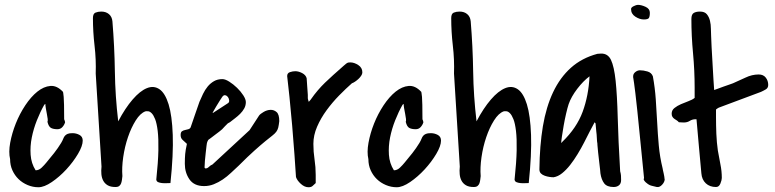

<svg xmlns="http://www.w3.org/2000/svg" viewBox="-20 -787 3262 808"><path d="M22.5 -117.2Q15.6 -146.5 22.9 -186.5Q30.3 -226.6 46.4 -267.1Q62.5 -307.6 86.4 -343.8Q110.4 -379.9 137.2 -401.4Q164.1 -422.9 191.9 -425.3Q219.7 -427.7 245.1 -400.4Q245.1 -399.4 246.1 -395.5Q247.1 -391.6 248 -379.4Q249 -367.2 249.5 -345.2Q250 -323.2 250 -285.2Q251 -283.2 252.4 -278.8Q253.9 -274.4 253.9 -272.5Q251 -261.7 242.7 -252.4Q234.4 -243.2 221.7 -243.2Q205.1 -243.2 194.8 -248.5Q184.6 -253.9 179.7 -274.4Q181.6 -277.3 180.7 -286.6Q179.7 -295.9 177.2 -307.6Q174.8 -319.3 172.9 -331.1Q170.9 -342.8 170.9 -349.6Q169.9 -349.6 168.5 -348.1Q167 -346.7 166 -345.7Q149.4 -316.4 135.3 -280.8Q121.1 -245.1 113.8 -208.5Q106.4 -171.9 108.9 -135.7Q111.3 -99.6 129.9 -70.3Q143.6 -70.3 155.3 -81.5Q167 -92.8 174.8 -102.5Q191.4 -122.1 207.5 -142.6Q223.6 -163.1 237.3 -185.5Q243.2 -195.3 246.1 -203.1Q249 -210.9 253.4 -215.8Q257.8 -220.7 264.6 -223.6Q271.5 -226.6 285.2 -226.6Q300.8 -226.6 314.5 -219.2Q328.1 -211.9 328.1 -195.3Q328.1 -172.9 308.1 -139.2Q288.1 -105.5 259.3 -74.2Q230.5 -43 198.2 -21Q166 1 141.6 1Q118.2 1 96.2 -8.3Q74.2 -17.6 58.1 -33.2Q42 -48.8 32.2 -70.3Q22.5 -91.8 22.5 -117.2Z M382.8 -477.5Q384.8 -536.1 377.9 -594.7Q371.1 -653.3 371.1 -710.9Q371.1 -729.5 381.8 -733.9Q392.6 -738.3 406.2 -738.3Q425.8 -738.3 438.5 -727.5Q451.2 -716.8 453.1 -697.3Q461.9 -590.8 463.4 -486.8Q464.8 -382.8 477.5 -276.4Q506.8 -332 538.1 -368.2Q569.3 -404.3 598.1 -416Q627 -427.7 650.9 -411.6Q674.8 -395.5 689.5 -348.1Q704.1 -300.8 707 -219.2Q710 -137.7 697.3 -16.6Q690.4 -16.6 680.7 -16.1Q670.9 -15.6 661.6 -16.6Q652.3 -17.6 645.5 -20.5Q638.7 -23.4 637.7 -31.2Q645.5 -104.5 646.5 -154.3Q647.5 -204.1 643.6 -236.3Q639.6 -268.6 632.8 -285.6Q626 -302.7 618.2 -310.5Q610.4 -318.4 603 -318.8Q595.7 -319.3 591.8 -318.4Q570.3 -310.5 551.3 -280.3Q532.2 -250 518.6 -210Q504.9 -169.9 498.5 -125.5Q492.2 -81.1 495.1 -45.9Q494.1 -38.1 493.2 -30.3Q492.2 -22.5 489.7 -15.6Q487.3 -8.8 481.9 -4.4Q476.6 0 465.8 0Q445.3 0 433.1 -7.3Q420.9 -14.6 414.6 -26.4Q408.2 -38.1 406.7 -53.7Q405.3 -69.3 407.2 -85.9Z M1155.3 -277.3Q1153.3 -259.8 1150.9 -250Q1148.4 -240.2 1142.6 -232.4Q1136.7 -224.6 1126 -216.3Q1115.2 -208 1096.7 -192.9Q1078.1 -177.7 1050.8 -153.3Q1023.4 -128.9 984.4 -89.8Q968.8 -75.2 952.1 -59.6Q935.5 -43.9 917.5 -31.7Q899.4 -19.5 879.9 -11.7Q860.4 -3.9 838.9 -3.9Q796.9 -3.9 777.3 -32.2Q757.8 -60.5 757.8 -97.7Q757.8 -122.1 759.3 -138.7Q760.7 -155.3 766.6 -181.6Q755.9 -191.4 748 -198.7Q740.2 -206.1 740.2 -218.8Q740.2 -230.5 745.6 -234.4Q751 -238.3 758.3 -239.7Q765.6 -241.2 772.5 -243.2Q779.3 -245.1 782.2 -251Q784.2 -256.8 789.6 -272.5Q794.9 -288.1 800.8 -305.2Q806.6 -322.3 812 -337.4Q817.4 -352.5 819.3 -358.4Q826.2 -375 834.5 -392.1Q842.8 -409.2 854 -422.9Q865.2 -436.5 880.4 -445.3Q895.5 -454.1 916 -454.1Q927.7 -454.1 944.8 -443.4Q961.9 -432.6 977.5 -417.5Q993.2 -402.3 1003.9 -385.7Q1014.6 -369.1 1014.6 -357.4Q1014.6 -342.8 1007.8 -330.6Q1001 -318.4 990.7 -308.1Q980.5 -297.9 968.8 -289.1Q957 -280.3 947.3 -272.5Q946.3 -272.5 943.4 -270.5Q940.4 -268.6 938.5 -267.6Q937.5 -266.6 934.1 -263.2Q930.7 -259.8 926.8 -255.9Q922.9 -252 919.4 -248Q916 -244.1 915 -243.2Q912.1 -240.2 903.8 -233.9Q895.5 -227.5 885.7 -220.2Q876 -212.9 867.7 -206.5Q859.4 -200.2 856.4 -198.2L852.5 -190.4Q850.6 -186.5 849.1 -173.3Q847.7 -160.2 845.7 -143.6Q843.8 -127 842.3 -109.9Q840.8 -92.8 840.8 -82Q840.8 -81.1 841.8 -80.1Q843.8 -78.1 844.7 -78.1Q852.5 -78.1 859.4 -85Q866.2 -91.8 874 -94.7L1030.3 -239.3L1070.3 -300.8Q1075.2 -307.6 1089.4 -315.9Q1103.5 -324.2 1118.2 -324.7Q1132.8 -325.2 1144 -315.4Q1155.3 -305.7 1155.3 -277.3ZM940.4 -353.5Q945.3 -357.4 944.3 -365.2Q943.4 -373 939 -378.9Q934.6 -384.8 927.7 -386.2Q920.9 -387.7 915 -378.9Q912.1 -375 904.8 -363.3Q897.5 -351.6 890.1 -339.4Q882.8 -327.1 877.9 -318.4Q873 -309.6 876 -311.5Z M1225.6 -42Q1223.6 -77.1 1219.2 -136.2Q1214.8 -195.3 1209.5 -258.8Q1204.1 -322.3 1198.2 -378.9Q1192.4 -435.5 1188.5 -466.8Q1188.5 -479.5 1200.2 -483.4Q1211.9 -487.3 1222.7 -487.3Q1236.3 -487.3 1251.5 -479.5Q1266.6 -471.7 1270.5 -458Q1270.5 -454.1 1271.5 -443.8Q1272.5 -433.6 1272.9 -422.9Q1273.4 -412.1 1274.4 -401.9Q1275.4 -391.6 1275.4 -387.7Q1275.4 -381.8 1275.4 -378.9Q1275.4 -376 1275.4 -373.5Q1275.4 -371.1 1276.4 -368.2Q1277.3 -365.2 1279.3 -358.4Q1281.2 -360.4 1283.7 -363.3Q1286.1 -366.2 1287.1 -367.2Q1302.7 -389.6 1317.4 -406.7Q1332 -423.8 1347.7 -439Q1363.3 -454.1 1382.3 -471.2Q1401.4 -488.3 1426.8 -510.7Q1432.6 -515.6 1435.5 -518.1Q1438.5 -520.5 1440.9 -522Q1443.4 -523.4 1446.3 -523.9Q1449.2 -524.4 1454.1 -524.4Q1470.7 -524.4 1487.8 -513.2Q1504.9 -502 1504.9 -482.4Q1504.9 -475.6 1500 -468.3Q1495.1 -460.9 1488.3 -454.6Q1481.4 -448.2 1474.1 -443.4Q1466.8 -438.5 1460.9 -436.5Q1435.5 -414.1 1407.2 -385.3Q1378.9 -356.4 1354.5 -323.2Q1330.1 -290 1314.5 -253.9Q1298.8 -217.8 1298.8 -181.6Q1298.8 -148.4 1303.7 -116.2Q1308.6 -84 1308.6 -50.8V-16.6Q1300.8 -8.8 1294.9 -3.9Q1289.1 1 1278.3 1Q1261.7 1 1246.1 -13.2Q1230.5 -27.3 1225.6 -42Z M1530.3 -117.2Q1523.4 -146.5 1530.8 -186.5Q1538.1 -226.6 1554.2 -267.1Q1570.3 -307.6 1594.2 -343.8Q1618.2 -379.9 1645 -401.4Q1671.9 -422.9 1699.7 -425.3Q1727.5 -427.7 1752.9 -400.4Q1752.9 -399.4 1753.9 -395.5Q1754.9 -391.6 1755.9 -379.4Q1756.8 -367.2 1757.3 -345.2Q1757.8 -323.2 1757.8 -285.2Q1758.8 -283.2 1760.3 -278.8Q1761.7 -274.4 1761.7 -272.5Q1758.8 -261.7 1750.5 -252.4Q1742.2 -243.2 1729.5 -243.2Q1712.9 -243.2 1702.6 -248.5Q1692.4 -253.9 1687.5 -274.4Q1689.5 -277.3 1688.5 -286.6Q1687.5 -295.9 1685.1 -307.6Q1682.6 -319.3 1680.7 -331.1Q1678.7 -342.8 1678.7 -349.6Q1677.7 -349.6 1676.3 -348.1Q1674.8 -346.7 1673.8 -345.7Q1657.2 -316.4 1643.1 -280.8Q1628.9 -245.1 1621.6 -208.5Q1614.3 -171.9 1616.7 -135.7Q1619.1 -99.6 1637.7 -70.3Q1651.4 -70.3 1663.1 -81.5Q1674.8 -92.8 1682.6 -102.5Q1699.2 -122.1 1715.3 -142.6Q1731.4 -163.1 1745.1 -185.5Q1751 -195.3 1753.9 -203.1Q1756.8 -210.9 1761.2 -215.8Q1765.6 -220.7 1772.5 -223.6Q1779.3 -226.6 1793 -226.6Q1808.6 -226.6 1822.3 -219.2Q1835.9 -211.9 1835.9 -195.3Q1835.9 -172.9 1815.9 -139.2Q1795.9 -105.5 1767.1 -74.2Q1738.3 -43 1706.1 -21Q1673.8 1 1649.4 1Q1626 1 1604 -8.3Q1582 -17.6 1565.9 -33.2Q1549.8 -48.8 1540 -70.3Q1530.3 -91.8 1530.3 -117.2Z M1890.6 -477.5Q1892.6 -536.1 1885.7 -594.7Q1878.9 -653.3 1878.9 -710.9Q1878.9 -729.5 1889.6 -733.9Q1900.4 -738.3 1914.1 -738.3Q1933.6 -738.3 1946.3 -727.5Q1959 -716.8 1960.9 -697.3Q1969.7 -590.8 1971.2 -486.8Q1972.7 -382.8 1985.4 -276.4Q2014.6 -332 2045.9 -368.2Q2077.1 -404.3 2106 -416Q2134.8 -427.7 2158.7 -411.6Q2182.6 -395.5 2197.3 -348.1Q2211.9 -300.8 2214.8 -219.2Q2217.8 -137.7 2205.1 -16.6Q2198.2 -16.6 2188.5 -16.1Q2178.7 -15.6 2169.4 -16.6Q2160.2 -17.6 2153.3 -20.5Q2146.5 -23.4 2145.5 -31.2Q2153.3 -104.5 2154.3 -154.3Q2155.3 -204.1 2151.4 -236.3Q2147.5 -268.6 2140.6 -285.6Q2133.8 -302.7 2126 -310.5Q2118.2 -318.4 2110.8 -318.8Q2103.5 -319.3 2099.6 -318.4Q2078.1 -310.5 2059.1 -280.3Q2040 -250 2026.4 -210Q2012.7 -169.9 2006.3 -125.5Q2000 -81.1 2002.9 -45.9Q2002 -38.1 2001 -30.3Q2000 -22.5 1997.6 -15.6Q1995.1 -8.8 1989.7 -4.4Q1984.4 0 1973.6 0Q1953.1 0 1940.9 -7.3Q1928.7 -14.6 1922.4 -26.4Q1916 -38.1 1914.6 -53.7Q1913.1 -69.3 1915 -85.9Z M2482.4 -272.5Q2473.6 -256.8 2462.4 -234.9Q2451.2 -212.9 2438.5 -188Q2425.8 -163.1 2410.6 -138.2Q2395.5 -113.3 2379.4 -92.8Q2363.3 -72.3 2345.7 -58.1Q2328.1 -43.9 2309.6 -41Q2301.8 -41 2292 -42.5Q2282.2 -43.9 2272.5 -47.4Q2262.7 -50.8 2256.3 -57.1Q2250 -63.5 2250 -74.2Q2251 -173.8 2264.6 -255.4Q2278.3 -336.9 2307.6 -398.9Q2336.9 -460.9 2382.8 -502Q2428.7 -543 2494.1 -560.5Q2496.1 -560.5 2501.5 -561Q2506.8 -561.5 2508.8 -561.5Q2538.1 -562.5 2551.3 -534.7Q2564.5 -506.8 2570.8 -446.8Q2577.1 -386.7 2579.6 -292.5Q2582 -198.2 2589.8 -66.4Q2592.8 -55.7 2593.3 -47.9Q2593.8 -40 2593.8 -29.3Q2593.8 -14.6 2585 -7.3Q2576.2 0 2562.5 0Q2534.2 0 2522.5 -15.6Q2510.7 -31.2 2506.8 -57.6Q2506.8 -58.6 2505.4 -73.2Q2503.9 -87.9 2501.5 -106.9Q2499 -126 2497.1 -145.5Q2495.1 -165 2494.1 -177.7V-181.6Q2492.2 -191.4 2491.7 -206.1Q2491.2 -220.7 2489.3 -234.4Q2487.3 -251 2486.3 -267.6ZM2460.9 -465.8Q2434.6 -446.3 2409.2 -413.1Q2383.8 -379.9 2373 -348.6Q2368.2 -334 2362.3 -308.6Q2356.4 -283.2 2352.1 -258.3Q2347.7 -233.4 2344.7 -212.4Q2341.8 -191.4 2341.8 -185.5Q2342.8 -185.5 2344.2 -187.5Q2345.7 -189.5 2346.7 -190.4Q2407.2 -249 2432.1 -316.9Q2457 -384.8 2460.9 -465.8Z M2690.4 -37.1Q2680.7 -134.8 2673.8 -204.1Q2667 -273.4 2662.1 -320.3Q2657.2 -367.2 2653.8 -395Q2650.4 -422.9 2648.4 -437Q2646.5 -451.2 2645.5 -456.1Q2644.5 -460.9 2644.5 -461.9V-465.8Q2644.5 -476.6 2653.8 -483.9Q2663.1 -491.2 2672.9 -491.2Q2687.5 -491.2 2704.6 -486.3Q2721.7 -481.4 2727.5 -465.8Q2736.3 -418 2739.7 -369.1Q2743.2 -320.3 2745.6 -272Q2748 -223.6 2752.4 -174.8Q2756.8 -126 2768.6 -78.1Q2768.6 -76.2 2770 -70.3Q2771.5 -64.5 2772.9 -57.6Q2774.4 -50.8 2775.4 -44.9Q2776.4 -39.1 2776.4 -37.1V-35.2Q2776.4 -34.2 2777.3 -33.2Q2777.3 -21.5 2766.6 -9.8Q2755.9 2 2744.1 0Q2741.2 -1 2730 -3.4Q2718.8 -5.9 2714.8 -7.8Q2711.9 -8.8 2707 -12.2Q2702.1 -15.6 2697.8 -19.5Q2693.4 -23.4 2690.4 -28.3Q2687.5 -33.2 2690.4 -37.1ZM2635.7 -749Q2635.7 -755.9 2647 -761.2Q2658.2 -766.6 2664.1 -766.6Q2678.7 -766.6 2696.8 -758.3Q2714.8 -750 2714.8 -733.4Q2714.8 -716.8 2710.4 -710.9Q2706.1 -705.1 2689.5 -705.1Q2671.9 -705.1 2653.8 -716.8Q2635.7 -728.5 2635.7 -749Z M2907.2 -285.2Q2893.6 -285.2 2882.8 -278.3Q2872.1 -271.5 2857.4 -271.5Q2855.5 -271.5 2847.2 -272Q2838.9 -272.5 2836.9 -272.5Q2833 -277.3 2828.1 -280.3Q2823.2 -283.2 2818.4 -286.6Q2813.5 -290 2810.1 -294.9Q2806.6 -299.8 2806.6 -308.6Q2806.6 -323.2 2818.4 -332.5Q2830.1 -341.8 2845.7 -348.6Q2861.3 -355.5 2877.4 -361.3Q2893.6 -367.2 2903.3 -375V-418Q2903.3 -490.2 2896.5 -563Q2889.6 -635.7 2889.6 -707Q2889.6 -726.6 2899.4 -732.4Q2909.2 -738.3 2925.8 -738.3Q2945.3 -738.3 2954.6 -727.1Q2963.9 -715.8 2967.8 -699.7Q2971.7 -683.6 2971.7 -665.5Q2971.7 -647.5 2972.7 -634.8Q2972.7 -622.1 2974.6 -589.8Q2976.6 -557.6 2978.5 -521.5Q2980.5 -485.4 2982.4 -453.1Q2984.4 -420.9 2985.4 -408.2Q2989.3 -409.2 3000.5 -413.6Q3011.7 -418 3024.4 -422.4Q3037.1 -426.8 3048.3 -430.7Q3059.6 -434.6 3064.5 -436.5Q3089.8 -447.3 3117.2 -460.4Q3144.5 -473.6 3172.9 -473.6Q3192.4 -473.6 3202.6 -460.4Q3212.9 -447.3 3212.9 -429.7Q3212.9 -417 3203.1 -411.1Q3193.4 -405.3 3182.6 -400.4L3004.9 -334Q3002 -332 2999 -330.6Q2996.1 -329.1 2993.2 -326.2V-294.9Q2993.2 -260.7 2994.6 -224.1Q2996.1 -187.5 3001 -153.3Q3005.9 -124 3011.7 -95.7Q3017.6 -67.4 3017.6 -38.1Q3017.6 -29.3 3011.7 -14.6Q3005.9 0 2993.2 0Q2966.8 0 2950.2 -15.6Q2933.6 -31.2 2931.6 -57.6Q2926.8 -108.4 2921.4 -168.9Q2916 -229.5 2911.1 -285.2Z"/></svg>

Font: Covered By Your Grace
Style: Regular
Weight: 400
Designer: Kimberly Geswein
Foundry: Kimberly Geswein
Version: Version 1.0